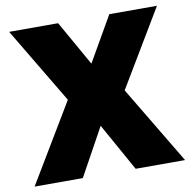

<svg xmlns="http://www.w3.org/2000/svg" viewBox="-79 -779 858 857"><g transform="rotate(-10 350.5 -350.0)"><path d="M9.5 0 223 -356 17.5 -700H239.5L354.5 -496.5L471.5 -700H687.5L480 -353L691.5 0H467.5L347 -216L228 0Z"/></g></svg>

Font: Geologica Cursive ExtraBold
Style: Regular
Weight: 800
Designer: Sindre Bremnes, Frode Helland
Foundry: Monokrom Skriftforlag AS
Version: Version 1.010;gftools[0.9.28]